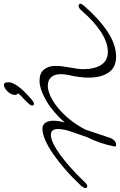

<svg xmlns="http://www.w3.org/2000/svg" viewBox="146 -770 623 998"><g transform="rotate(-90 458.0 -271.5)"><path d="M437 -417Q424 -407 416 -407Q408 -407 408 -417Q408 -423 415 -431.5Q422 -440 431 -449Q440 -458 448.5 -465.5Q457 -473 460 -476Q463 -480 466 -483.5Q469 -487 472 -490Q467 -492 465 -496.5Q463 -501 463 -506Q463 -517 468.5 -527Q474 -537 482 -545Q490 -553 498.5 -558Q507 -563 514 -563Q525 -563 527 -554.5Q529 -546 529 -538Q529 -529 524 -517.5Q519 -506 511.5 -495Q504 -484 496 -474.5Q488 -465 483 -460Q464 -441 437 -417ZM11 -144Q-2 -130 -11 -130Q-21 -130 -21 -140Q-21 -147 -10 -161Q33 -207 75.5 -244Q118 -281 156.5 -307.5Q195 -334 228.5 -348.5Q262 -363 287 -363Q309 -363 319 -346.5Q329 -330 329 -307Q329 -281 320 -247Q344 -275 372.5 -299.5Q401 -324 429.5 -341Q458 -358 486 -368Q514 -378 537 -378Q576 -378 595 -355Q614 -332 614 -294Q614 -277 611.5 -258Q609 -239 605.5 -220Q602 -201 599.5 -183Q597 -165 597 -150Q597 -93 619 -58Q641 -23 687 -23Q735 -23 789.5 -58Q844 -93 901 -159Q915 -175 925 -175Q930 -175 933.5 -172.5Q937 -170 937 -165Q937 -159 926 -146Q858 -68 791 -24Q724 20 662 20Q606 20 579.5 -19Q553 -58 553 -124Q553 -168 567 -230Q571 -249 571 -268Q571 -300 555 -317.5Q539 -335 511 -335Q488 -335 458.5 -322Q429 -309 398 -284Q367 -259 337 -222.5Q307 -186 283 -140L239 -9Q235 2 225.5 11Q216 20 203 20Q195 20 195 13Q195 10 196 8Q209 -61 244 -132L278 -231Q286 -263 286 -282Q286 -319 256 -319Q236 -319 208.5 -305.5Q181 -292 149 -268.5Q117 -245 81.5 -213Q46 -181 11 -144Z"/></g></svg>

Font: Discipuli Britannica
Style: Regular
Weight: 400
Designer: Peter Wiegel
Foundry: Peter Wiegel
Version: Version 0.001 2009